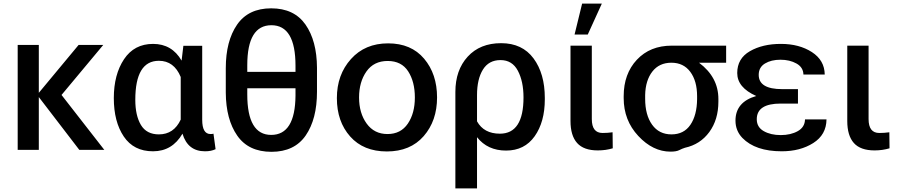

<svg xmlns="http://www.w3.org/2000/svg" viewBox="-20 -804 4987 1065"><path d="M78.1 27.3V-554.7H195.3V-289.1L416 -554.7H552.7L321.3 -277.3L558.6 27.3H419.9L195.3 -265.6V27.3Z M987.3 -467.8 997.1 -549.8H1101.6V-139.6Q1101.6 -60.5 1147.5 -60.5Q1159.2 -60.5 1164.1 -62.5L1175.8 23.4Q1152.3 35.2 1117.2 35.2Q1021.5 35.2 992.2 -62.5Q935.5 35.2 828.6 35.2Q721.7 35.2 666.5 -46.9Q611.3 -128.9 611.3 -259.8Q611.3 -390.6 668 -475.6Q724.6 -560.5 829.1 -560.5Q933.6 -560.5 987.3 -467.8ZM730.5 -250Q730.5 -163.1 761.7 -110.8Q793 -58.6 861.3 -58.6Q944.3 -58.6 982.4 -140.6V-377Q945.3 -466.8 861.3 -466.8Q730.5 -466.8 730.5 -250Z M1232.4 -290V-425.8Q1232.4 -576.2 1294.9 -667Q1357.4 -757.8 1484.4 -757.8Q1611.3 -757.8 1674.3 -668Q1737.3 -578.1 1738.3 -428.7V-294.9Q1738.3 -143.6 1675.8 -52.7Q1613.3 38.1 1485.8 38.1Q1358.4 38.1 1295.9 -51.8Q1233.4 -141.6 1232.4 -290ZM1351.6 -280.3Q1351.6 -55.7 1484.4 -55.7Q1617.2 -55.7 1619.1 -273.4V-314.5H1351.6ZM1351.6 -405.3H1619.1V-439.5Q1619.1 -664.1 1485.4 -664.1Q1351.6 -664.1 1351.6 -442.4Z M1922.4 -46.9Q1848.6 -129.9 1848.6 -259.8Q1848.6 -389.6 1926.8 -476.6Q2004.9 -563.5 2132.8 -563.5Q2260.7 -563.5 2332.5 -478.5Q2404.3 -393.6 2404.3 -263.7Q2404.3 -133.8 2330.1 -48.8Q2255.9 36.1 2126 36.1Q1996.1 36.1 1922.4 -46.9ZM2012.7 -407.7Q1971.7 -349.6 1971.7 -263.2Q1971.7 -176.8 2013.7 -118.7Q2055.7 -60.5 2129.4 -60.5Q2203.1 -60.5 2242.2 -118.2Q2281.2 -175.8 2281.2 -263.2Q2281.2 -350.6 2244.1 -408.2Q2207 -465.8 2130.4 -465.8Q2053.7 -465.8 2012.7 -407.7Z M2505.9 241.2V-293.9Q2505.9 -415 2574.2 -489.7Q2642.6 -564.5 2759.8 -564.5Q2877 -564.5 2939.5 -480Q3002 -395.5 3002 -260.7V-252.9Q3002 -127.9 2945.8 -48.3Q2889.6 31.2 2787.1 31.2Q2684.6 31.2 2626 -43V241.2ZM2626 -130.9Q2664.1 -62.5 2752.9 -62.5Q2883.8 -62.5 2883.8 -263.7Q2883.8 -352.5 2852.5 -411.6Q2821.3 -470.7 2756.3 -470.7Q2691.4 -470.7 2658.7 -418Q2626 -365.2 2626 -276.4Z M3144.5 -132.8V-550.8H3262.7V-143.6Q3262.7 -66.4 3322.3 -66.4Q3350.6 -66.4 3377.9 -70.3L3378.9 18.6Q3339.8 30.3 3295.9 30.3Q3217.8 30.3 3181.2 -10.7Q3144.5 -51.8 3144.5 -132.8ZM3167 -612.3 3209 -784.2H3318.4L3240.2 -612.3Z M3439.5 -259.8V-270.5Q3439.5 -394.5 3512.7 -472.7Q3585.9 -550.8 3706.1 -550.8H4007.8V-456.1H3857.4Q3964.8 -376 3964.8 -254.9V-240.2Q3964.8 -140.6 3914.6 -71.8Q3864.3 -2.9 3779.3 15.6Q3763.7 20.5 3747.6 28.8Q3731.4 37.1 3699.2 37.1Q3601.6 37.1 3520.5 -49.8Q3439.5 -136.7 3439.5 -259.8ZM3558.6 -255.9Q3558.6 -166 3597.2 -112.3Q3635.7 -58.6 3704.6 -58.6Q3773.4 -58.6 3809.6 -111.8Q3845.7 -165 3846.7 -253.9V-270.5Q3846.7 -354.5 3809.1 -405.3Q3771.5 -456.1 3704.1 -456.1Q3636.7 -456.1 3598.6 -407.2Q3560.5 -358.4 3558.6 -277.3Z M4059.6 -134.8Q4059.6 -238.3 4174.8 -271.5Q4069.3 -318.4 4069.3 -398.9Q4069.3 -479.5 4139.6 -520Q4210 -560.5 4311.5 -560.5Q4413.1 -560.5 4483.4 -515.1Q4553.7 -469.7 4554.7 -390.6H4436.5Q4435.5 -430.7 4397.9 -451.7Q4360.4 -472.7 4309.1 -472.7Q4257.8 -472.7 4223.1 -451.7Q4188.5 -430.7 4188.5 -388.7Q4188.5 -309.6 4318.4 -309.6H4406.2V-229.5H4310.5Q4177.7 -229.5 4177.7 -142.6Q4177.7 -98.6 4216.3 -76.7Q4254.9 -54.7 4310.5 -54.7Q4366.2 -54.7 4405.3 -76.7Q4444.3 -98.6 4445.3 -141.6H4564.5Q4563.5 -56.6 4491.2 -10.7Q4418.9 35.2 4316.4 35.2Q4169.9 35.2 4097.7 -39.1Q4059.6 -79.1 4059.6 -134.8Z M4679.7 -132.8V-550.8H4797.9V-143.6Q4797.9 -66.4 4857.4 -66.4Q4885.7 -66.4 4913.1 -70.3L4914.1 18.6Q4875 30.3 4831.1 30.3Q4752.9 30.3 4716.3 -10.7Q4679.7 -51.8 4679.7 -132.8Z"/></svg>

Font: GenEi M Gothic v2 Medium
Style: Regular
Weight: 500
Version: Version 2.0